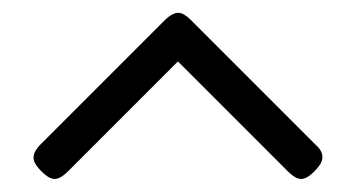

<svg xmlns="http://www.w3.org/2000/svg" viewBox="-20 -538 556 300"><path d="M258 -518Q263 -518 268 -515Q273 -512 278 -507L473 -312Q481 -305 483 -298Q485 -291 482 -284.5Q479 -278 471 -270Q463 -262 456.5 -259.5Q450 -257 443.5 -260Q437 -263 429 -271L258 -442L87 -271Q79 -263 72.5 -260Q66 -257 59.5 -259.5Q53 -262 45 -270Q37 -278 34 -284.5Q31 -291 33.5 -298Q36 -305 43 -312L238 -507Q243 -512 248.5 -515Q254 -518 258 -518Z"/></svg>

Font: Fredoka Light Light
Style: Regular
Weight: 300
Version: Version 2.001